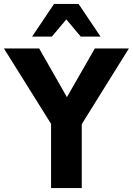

<svg xmlns="http://www.w3.org/2000/svg" viewBox="-51 -950 671 970"><path d="M207 0V-362L239 -273L-31 -705H147L302 -433H272L428 -705H600L331 -273L362 -362V0ZM111 -765 222 -930H346L457 -765H357L284 -852L211 -765Z"/></svg>

Font: Nunito Sans 12pt ExtraLight
Style: Weight 830 Width 84 Optical size 12.0 YTLC 445
Weight: 830
Width: 4
Designer: Vernon Adams
Foundry: Vernon Adams
Version: Version 3.101;gftools[0.9.27]